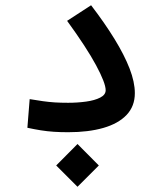

<svg xmlns="http://www.w3.org/2000/svg" viewBox="-20 -506 626 739"><path d="M242.2 2.9Q212.4 2.9 187 1.2Q161.6 -0.5 137.2 -4.4Q112.8 -8.3 85.4 -14.2L94.2 -124.5Q122.6 -119.6 145.5 -116.5Q168.5 -113.3 191.2 -111.8Q213.9 -110.4 242.2 -110.4Q278.3 -110.4 311.5 -115Q344.7 -119.6 365.7 -130.4Q386.7 -141.1 386.7 -158.7Q386.7 -186 349.9 -254.6Q313 -323.2 238.3 -425.8L330.6 -485.8Q383.3 -417 420.9 -355.7Q458.5 -294.4 478.8 -242.2Q499 -189.9 499 -147.5Q499 -97.2 467.3 -63.7Q435.5 -30.3 377.9 -13.7Q320.3 2.9 242.2 2.9ZM278.3 212.9 196.3 130.9 278.3 48.3 360.4 130.9Z"/></svg>

Font: Cascadia Code Medium
Style: Regular
Weight: 500
Monospace: yes
Designer: Aaron Bell
Foundry: Saja Typeworks
Version: Version 2407.024